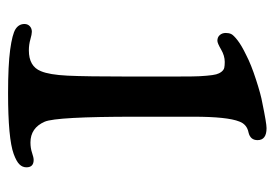

<svg xmlns="http://www.w3.org/2000/svg" viewBox="-121 -541 671 469"><g transform="rotate(90 214.5 -306.5)"><path d="M167 -290.5V-390.6Q167 -422.4 166.7 -440.7Q166.5 -459 165 -475.3Q163.6 -491.7 161.6 -499Q159.7 -506.3 155.3 -512Q150.9 -517.6 145.5 -518.8Q140.1 -520 131.3 -520Q116.2 -520 100.8 -511Q85.4 -502 79.6 -502Q70.8 -502 65.7 -507.8Q60.5 -513.7 60.5 -522.5Q60.5 -530.3 63.2 -535.9Q65.9 -541.5 78.4 -551.3Q90.8 -561 114.3 -572.3Q137.7 -584.5 174.6 -596.4Q211.4 -608.4 231.4 -611.8Q281.2 -622.1 293 -622.1Q322.3 -622.1 322.3 -600.1Q322.3 -582.5 303.7 -578.1Q283.7 -574.2 276.9 -555.7Q265.1 -526.4 265.1 -443.4V-301.3Q265.1 -108.4 277.3 -80.1Q292.5 -45.4 328.1 -45.4Q341.8 -45.4 353.3 -49.3Q364.7 -53.2 370.6 -53.2Q388.7 -53.2 388.7 -35.6Q388.7 -25.9 381.6 -18.6Q374.5 -11.2 356 -4.4Q337.4 2.4 300 5.9Q262.7 9.3 207.5 9.3Q139.6 9.3 101.6 4.2Q63.5 -1 51 -9Q38.6 -17.1 38.6 -30.8Q38.6 -38.6 43.9 -43.7Q49.3 -48.8 57.6 -48.8Q63.5 -48.8 76.2 -45.2Q88.9 -41.5 103 -41.5Q142.1 -41.5 153.8 -70.8Q162.6 -91.3 164.8 -136Q167 -180.7 167 -290.5Z"/></g></svg>

Font: Cooper* Medium
Style: Regular
Weight: 500
Designer: Owen Earl
Foundry: indestructible type*
Version: Version 0.001